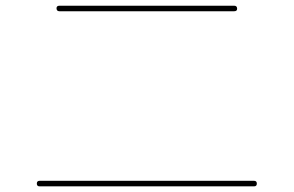

<svg xmlns="http://www.w3.org/2000/svg" viewBox="-20 -700 1040 680"><path d="M190.4 -660.2Q180.7 -660.2 180.2 -669.9Q179.7 -679.7 190.4 -679.7H809.6Q819.3 -679.7 819.8 -669.9Q820.3 -660.2 809.6 -660.2ZM120.1 -40Q110.4 -40 110.4 -49.8Q110.4 -59.6 120.1 -59.6H879.9Q889.6 -59.6 889.6 -49.8Q889.6 -40 879.9 -40Z"/></svg>

Font: Rounded Mgen+ 1m thin
Style: Regular
Weight: 100
Designer: [Source Han Sans]
Ryoko NISHIZUKA  (kana & ideographs); Paul D. Hunt (Latin, Greek & Cyrillic); Wenlong ZHANG  (bopomofo
Version: Version 1.059.20150602